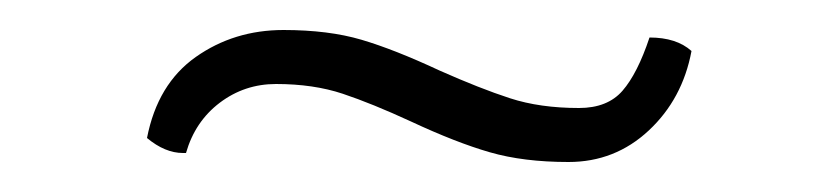

<svg xmlns="http://www.w3.org/2000/svg" viewBox="-20 -422 559 128"><path d="M359 -314Q329 -314 306.5 -320.5Q284 -327 254 -341Q228 -353 208.5 -359.5Q189 -366 164 -366Q143 -366 126.5 -353.5Q110 -341 104 -320H102Q90 -320 78 -330Q85 -366 110.5 -384Q136 -402 169 -402Q199 -402 221 -395.5Q243 -389 273 -375Q300 -363 320 -356.5Q340 -350 366 -350Q385 -350 395 -361.5Q405 -373 413 -397Q431 -397 441 -388Q435 -356 412.5 -335Q390 -314 359 -314Z"/></svg>

Font: Arima Madurai ExtraLight
Style: Regular
Weight: 275
Designer: Joana Correia and Natanael Gama
Foundry: NDISCOVER
Version: Version 1.019